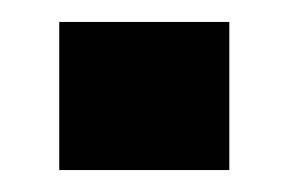

<svg xmlns="http://www.w3.org/2000/svg" viewBox="-20 -388 267 175"><path d="M34 -233V-368H189V-233Z"/></svg>

Font: Foldit
Style: Bold
Weight: 700
Version: Version 1.003